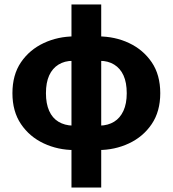

<svg xmlns="http://www.w3.org/2000/svg" viewBox="-20 -668 778 865"><path d="M302 177V-648H436V177ZM316 8Q241 8 177 -22Q113 -52 74.5 -109Q36 -166 36 -248Q36 -331 74.5 -387.5Q113 -444 177 -474Q241 -504 316 -504L308 -394Q271 -394 243.5 -377Q216 -360 201.5 -328Q187 -296 187 -248Q187 -201 201.5 -168.5Q216 -136 243.5 -119.5Q271 -103 308 -102ZM422 8 430 -102Q467 -103 494 -119.5Q521 -136 536 -168.5Q551 -201 551 -248Q551 -296 536.5 -328Q522 -360 494.5 -377Q467 -394 430 -394L422 -504Q498 -504 561.5 -474Q625 -444 663.5 -387.5Q702 -331 702 -248Q702 -166 663.5 -109Q625 -52 561 -22Q497 8 422 8Z"/></svg>

Font: Source Sans 3
Style: Bold
Weight: 700
Designer: Paul D. Hunt
Foundry: Adobe
Version: Version 3.052;hotconv 1.1.0;makeotfexe 2.6.0